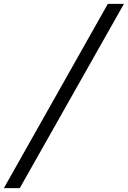

<svg xmlns="http://www.w3.org/2000/svg" viewBox="-87 -760 659 990"><path d="M-67 210 469 -740H552L15 210Z"/></svg>

Font: Georama ExtraExtended
Style: Italic
Weight: 400
Width: 8
Italic angle: -9°
Designer: Jean-Baptiste Levee
Foundry: Production Type
Version: Version 1.000